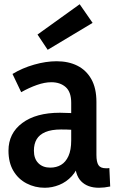

<svg xmlns="http://www.w3.org/2000/svg" viewBox="-20 -872 549 906"><path d="M333 -114 356 -113Q345 -69 319 -41Q293 -13 259.5 0.5Q226 14 191 14Q145 14 105.5 -6.5Q66 -27 43 -66Q20 -105 20 -161Q20 -243 85 -291.5Q150 -340 263 -340Q285 -340 314.5 -338.5Q344 -337 367 -332V-254Q342 -258 319.5 -259.5Q297 -261 268 -261Q223 -261 194.5 -249Q166 -237 153 -215Q140 -193 140 -161Q140 -123 161 -102Q182 -81 217 -81Q246 -81 268 -94Q290 -107 303 -135.5Q316 -164 316 -210V-387Q316 -438 290 -461Q264 -484 222 -484Q191 -484 154 -471Q117 -458 80 -437L39 -523Q85 -551 141 -567Q197 -583 247 -583Q303 -583 345 -562Q387 -541 411 -498.5Q435 -456 435 -391V-141Q435 -108 444.5 -93Q454 -78 480 -78Q483 -78 487.5 -78Q492 -78 496 -79L500 8Q486 11 472.5 12.5Q459 14 447 14Q393 14 363 -16.5Q333 -47 333 -114ZM205 -637 157 -709 356 -852 417 -764Z"/></svg>

Font: Yaldevi ExtraLight SemiBold
Style: Regular
Weight: 600
Version: Version 1.100